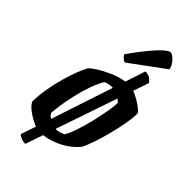

<svg xmlns="http://www.w3.org/2000/svg" viewBox="-267 -833 991 991"><g transform="rotate(45 228.0 -337.5)"><path d="M211 -565Q201 -568 191.5 -577Q182 -586 179 -593Q215 -645 247.5 -685Q280 -725 305 -747.5Q330 -770 341 -770Q350 -770 363 -760Q376 -750 386.5 -734.5Q397 -719 399 -703ZM145 95Q127 95 112.5 88.5Q98 82 93 76L121 -7Q94 -17 61.5 -38.5Q29 -60 16 -84Q16 -128 24.5 -177.5Q33 -227 46 -273.5Q59 -320 73 -355.5Q87 -391 97 -408Q108 -421 135.5 -438.5Q163 -456 200 -472.5Q237 -489 274 -496Q276 -496 278.5 -496.5Q281 -497 283 -498Q293 -528 302 -556Q311 -584 319 -608Q345 -607 358.5 -596Q372 -585 374 -577L345 -493Q365 -485 387 -472.5Q409 -460 425 -447Q441 -434 444 -425Q444 -394 436 -349Q428 -304 415.5 -256Q403 -208 389 -166.5Q375 -125 363 -102Q328 -59 278 -33.5Q228 -8 178 -2ZM148 -90 260 -429Q257 -429 250 -429Q231 -429 208 -419Q188 -385 173 -341Q158 -297 148 -252Q138 -207 132.5 -169.5Q127 -132 126 -112Q132 -101 148 -90ZM201 -71Q204 -70 211 -70Q221 -71 231.5 -74.5Q242 -78 253 -83Q263 -97 274 -126.5Q285 -156 295.5 -193.5Q306 -231 314.5 -270Q323 -309 328 -341.5Q333 -374 333 -393Q327 -399 316 -407Z"/></g></svg>

Font: Texturina 72pt 72pt Regular
Style: Bold Italic
Weight: 700
Italic angle: -11°
Designer: Guillermo Torres Carreño
Foundry: Omnibus-Type
Version: Version 1.002; ttfautohint (v1.8.3)